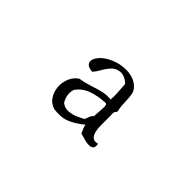

<svg xmlns="http://www.w3.org/2000/svg" viewBox="-41 -803 1081 1081"><g transform="rotate(45 500.0 -262.5)"><path d="M698 -80Q703 -55 693 -46.5Q683 -38 666 -38Q647 -38 625 -45Q603 -52 590 -55Q586 -69 580 -80Q574 -91 572 -106Q538 -77 495.5 -56.5Q453 -36 390 -43Q354 -52 334.5 -80.5Q315 -109 312 -144.5Q309 -180 322.5 -213Q336 -246 365 -265Q386 -268 406.5 -273.5Q427 -279 446 -285Q476 -295 507 -302.5Q538 -310 572 -306Q574 -332 572 -364.5Q570 -397 568 -425Q555 -440 536 -448.5Q517 -457 498 -455Q469 -452 449.5 -430.5Q430 -409 416 -383.5Q402 -358 387 -343Q346 -347 339.5 -369.5Q333 -392 357 -421Q380 -449 424 -468Q468 -487 514 -487Q541 -487 565.5 -479.5Q590 -472 609 -455Q630 -436 634 -414Q638 -392 639 -364Q639 -347 640.5 -328Q642 -309 647 -288Q647 -284 645 -281Q643 -278 641 -276Q639 -273 637 -270Q635 -267 635 -262Q636 -250 636 -235.5Q636 -221 636 -206Q636 -183 636 -160Q636 -137 641 -118Q646 -96 659.5 -84.5Q673 -73 698 -80ZM572 -173Q572 -179 572.5 -188Q573 -197 574 -206Q576 -228 576.5 -248.5Q577 -269 568 -273Q507 -271 460 -253.5Q413 -236 387 -198Q378 -169 385 -143Q392 -117 402 -106Q424 -90 450.5 -91.5Q477 -93 502.5 -104Q528 -115 546 -125Q551 -140 557.5 -155Q564 -170 572 -173Z"/></g></svg>

Font: Yuji Syuku
Style: Regular
Weight: 400
Designer: Kataoka Yuji
Foundry: Kinuta Font Factory
Version: Version 3.002